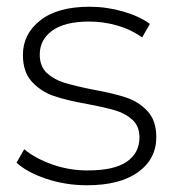

<svg xmlns="http://www.w3.org/2000/svg" viewBox="-20 -546 518 570"><path d="M29 -63 52 -103Q84 -76 134.5 -58Q185 -40 240 -40Q319 -40 356.5 -66Q394 -92 394 -138Q394 -171 373.5 -190Q353 -209 323 -218Q293 -227 240 -237Q178 -248 140 -261Q102 -274 75 -303Q48 -332 48 -383Q48 -445 99.5 -485.5Q151 -526 246 -526Q296 -526 345 -512Q394 -498 425 -475L402 -435Q370 -458 329 -470Q288 -482 245 -482Q172 -482 135 -455Q98 -428 98 -384Q98 -349 119 -329.5Q140 -310 170.5 -300.5Q201 -291 256 -280Q317 -269 354.5 -256.5Q392 -244 418 -216Q444 -188 444 -139Q444 -74 390 -35Q336 4 238 4Q175 4 118 -15Q61 -34 29 -63Z"/></svg>

Font: Montserrat Alternates Light
Style: Regular
Weight: 300
Designer: Julieta Ulanovsky
Foundry: Julieta Ulanovsky
Version: Version 7.200